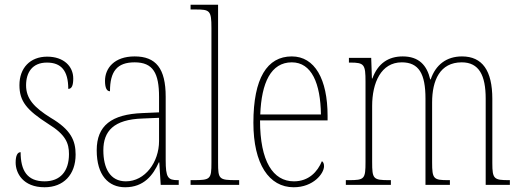

<svg xmlns="http://www.w3.org/2000/svg" viewBox="-20 -780 2194 810"><path d="M168 10C248 10 299 -43 299 -128C299 -187 279 -233 194 -283C125 -326 90 -363 90 -420C90 -474 116 -516 178 -516C238 -516 268 -482 268 -405C283 -405 289 -420 289 -449C289 -500 249 -541 179 -541C107 -541 62 -493 62 -421C62 -353 92 -316 184 -257C257 -212 271 -176 271 -130C271 -57 234 -15 168 -15C95 -15 67 -60 67 -138C54 -138 46 -124 46 -94C46 -50 77 10 168 10Z M508 10C587 10 626 -41 650 -95H652L658 0H734V-20H730C688 -20 679 -31 679 -105V-372C679 -491 638 -542 548 -542C462 -542 423 -492 423 -439C423 -410 430 -395 444 -395C444 -479 474 -517 548 -517C626 -517 651 -471 651 -371V-306L582 -303C450 -298 388 -250 388 -146C388 -40 438 10 508 10ZM511 -15C444 -15 416 -71 416 -146C416 -227 460 -276 581 -280L651 -283V-185C651 -96 592 -15 511 -15Z M784 0H989V-20H977C904 -20 900 -24 900 -94V-760H784V-740H805C865 -740 872 -736 872 -662V-94C872 -24 868 -20 795 -20H784Z M1219 10C1302 10 1347 -48 1347 -79C1347 -91 1343 -97 1338 -100C1320 -56 1283 -15 1220 -15C1132 -15 1077 -99 1077 -272H1362V-291C1362 -446 1308 -542 1211 -542C1107 -542 1049 -450 1049 -262C1049 -88 1115 10 1219 10ZM1334 -297H1078C1083 -431 1123 -517 1211 -517C1295 -517 1332 -428 1334 -297Z M1439 0H1629V-20H1622C1554 -20 1550 -25 1550 -97V-333C1550 -430 1587 -517 1675 -517C1747 -517 1775 -469 1775 -364V0H1878V-20H1871C1809 -20 1803 -25 1803 -95V-348C1803 -441 1836 -517 1928 -517C2001 -517 2029 -462 2029 -364V0H2131V-20H2127C2064 -20 2057 -25 2057 -92V-363C2057 -482 2015 -542 1929 -542C1864 -542 1818 -507 1797 -445H1795C1781 -505 1747 -542 1679 -542C1618 -542 1574 -512 1551 -449H1549L1546 -536H1452V-516H1458C1517 -516 1522 -508 1522 -435V-97C1522 -25 1518 -20 1452 -20H1439Z"/></svg>

Font: Noto Serif Georgian Condensed Thin
Style: Regular
Weight: 100
Width: 3
Designer: Monotype Design Team, Akaki Razmadze
Foundry: Google LLC
Version: Version 2.003